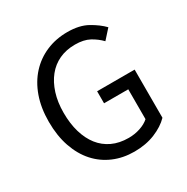

<svg xmlns="http://www.w3.org/2000/svg" viewBox="-156 -804 929 952"><g transform="rotate(-30 308.5 -328.0)"><path d="M51.8 -328.1Q51.8 -407.2 74.2 -470.2Q96.7 -533.2 137.2 -577.1Q177.7 -621.1 232.7 -644.5Q287.6 -668 353.5 -668Q421.9 -668 467.3 -642.6Q512.7 -617.2 542 -586.9L494.6 -534.2Q469.7 -560.1 437.3 -577.6Q404.8 -595.2 355 -595.2Q304.7 -595.2 264.6 -576.7Q224.6 -558.1 196.8 -523.4Q168.9 -488.8 153.3 -439.9Q137.7 -391.1 137.7 -330.1Q137.7 -268.1 152.3 -218.5Q167 -168.9 194.3 -134Q221.7 -99.1 262.2 -80.1Q302.7 -61 356 -61Q390.6 -61 422.1 -71.5Q453.6 -82 473.6 -100.1V-271H335V-339.8H549.8V-64Q517.6 -30.8 465.1 -9.3Q412.6 12.2 346.7 12.2Q281.7 12.2 227.8 -11Q173.8 -34.2 134.8 -77.6Q95.7 -121.1 73.7 -184.6Q51.8 -248 51.8 -328.1Z"/></g></svg>

Font: Pyidaungsu
Style: Regular
Weight: 400
Designer: Sun Tun
Foundry: MCF
Version: Version 2.053; ttfautohint (v1.8.2)